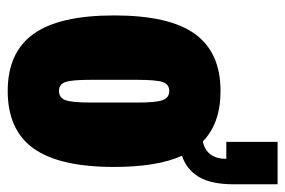

<svg xmlns="http://www.w3.org/2000/svg" viewBox="-141 -587 740 498"><g transform="rotate(90 229.0 -338.0)"><path d="M216 12Q116 12 68 -55Q20 -122 20 -264Q20 -407 68 -473.5Q116 -540 216 -540Q300 -540 347 -494Q392 -504 392 -555H348V-688H458V-574Q458 -516 439 -484Q420 -452 384 -440Q413 -376 413 -264Q413 -122 365 -55Q317 12 216 12ZM216 -121Q233 -121 239.5 -137Q246 -153 246 -205V-322Q246 -374 239.5 -390.5Q233 -407 216 -407Q199 -407 193 -390.5Q187 -374 187 -322V-205Q187 -153 193 -137Q199 -121 216 -121Z"/></g></svg>

Font: Archivo ExtraCondensed Black
Style: Regular
Weight: 900
Width: 2
Designer: Hector Gatti
Foundry: Omnibus-Type
Version: Version 2.001; ttfautohint (v1.8.3)